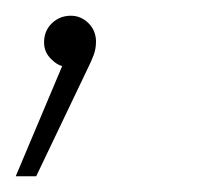

<svg xmlns="http://www.w3.org/2000/svg" viewBox="-40 -83 250 244"><path d="M-20 141 39 1Q32 -1 26 -7Q16 -16 16 -29Q16 -44 26 -53.5Q36 -63 50 -63Q63 -63 72.5 -53.5Q82 -44 82 -30Q82 -21 79 -13Q76 -5 71 5L6 141Z"/></svg>

Font: Montserrat Thin ExtraLight
Style: Italic
Weight: 250
Italic angle: -11.3°
Version: Version 9.000